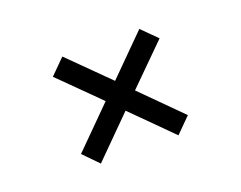

<svg xmlns="http://www.w3.org/2000/svg" viewBox="-63 -580 671 535"><g transform="rotate(-20 272.0 -312.5)"><path d="M431 -198 387 -154 272 -269 157 -154 114 -198 229 -313 114 -427 158 -471 273 -357 386 -470 430 -426 316 -313Z"/></g></svg>

Font: Lopes Sans Light
Style: Regular
Weight: 300
Designer: Gabriel Lam, Diego Maldonado
Foundry: TypeRant, Foresti Design
Version: Version 4.000